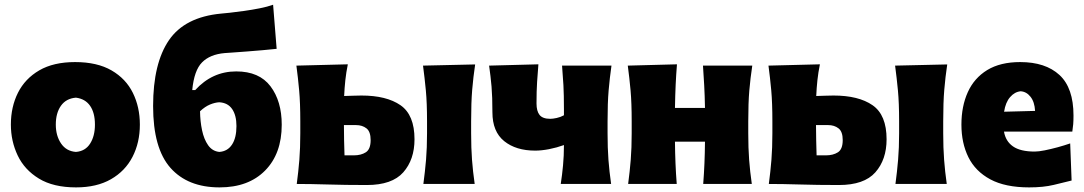

<svg xmlns="http://www.w3.org/2000/svg" viewBox="-20 -778 4586 812"><path d="M301.5 14.5Q205.5 14.5 144.5 -22.8Q83.5 -60 54.8 -120.5Q26 -181 26 -251Q26 -326 56 -385.8Q86 -445.5 146.2 -480.5Q206.5 -515.5 297.5 -515.5Q391 -515.5 451.8 -480.2Q512.5 -445 542 -385Q571.5 -325 571.5 -251Q571.5 -175 540.5 -114.8Q509.5 -54.5 449.2 -20Q389 14.5 301.5 14.5ZM301 -135.5Q340.5 -138.5 361 -170.5Q381.5 -202.5 381.5 -251Q381.5 -301 361 -330.5Q340.5 -360 301 -365Q259.5 -361.5 237.8 -330.8Q216 -300 216 -251Q216 -204 238.2 -171.2Q260.5 -138.5 301 -135.5Z M908.5 14.5Q774 14.5 700.8 -68.2Q627.5 -151 627.5 -329.5Q627.5 -510 694.5 -608Q761.5 -706 915 -720.5Q926 -721.5 952.5 -724.2Q979 -727 1012.5 -731.8Q1046 -736.5 1078.8 -743Q1111.5 -749.5 1135 -758L1150 -571.5Q1125.5 -568.5 1091.5 -565.8Q1057.5 -563 1023.2 -560.2Q989 -557.5 963.2 -555.8Q937.5 -554 930 -553.5Q868 -548 834.5 -514.2Q801 -480.5 793 -397H805.5Q877.5 -476 979 -476Q1076.5 -476 1124 -413Q1171.5 -350 1171.5 -250.5Q1171.5 -128 1101.2 -56.8Q1031 14.5 908.5 14.5ZM907 -345.5Q889 -344.5 868.2 -336Q847.5 -327.5 826 -307.5Q826.5 -265.5 834.5 -227.2Q842.5 -189 860.2 -163.8Q878 -138.5 907.5 -135.5Q942.5 -138 961.2 -166.5Q980 -195 980 -245Q980 -290 961.8 -316.8Q943.5 -343.5 907 -345.5Z M1235 0Q1242 -52.5 1246 -102.2Q1250 -152 1250 -214.5V-264.5Q1250 -343 1245.2 -395.5Q1240.5 -448 1233.5 -500.5L1451 -506Q1444 -471.5 1440.5 -439Q1437 -406.5 1435.5 -372Q1454 -372.5 1472.8 -373.2Q1491.5 -374 1508.5 -374Q1614.5 -374 1673.8 -333Q1733 -292 1733 -189Q1733 -103 1685.5 -49.2Q1638 4.5 1531.5 4.5Q1439.5 4.5 1365.8 2.2Q1292 0 1235 0ZM1437 -121H1476.5Q1507 -121 1527.2 -134Q1547.5 -147 1547.5 -185.5Q1547.5 -221.5 1529.8 -235.2Q1512 -249 1485.5 -249H1434.5Q1434.5 -216.5 1435.2 -185.2Q1436 -154 1437 -121ZM1770.5 0Q1777.5 -52.5 1781.8 -102.2Q1786 -152 1786 -214.5V-264.5Q1786 -343 1781 -395.5Q1776 -448 1769 -500.5L1989.5 -505.5Q1981.5 -452 1977 -398.5Q1972.5 -345 1972.5 -264.5V-214.5Q1972.5 -152 1976.2 -102.2Q1980 -52.5 1987.5 0Z M2351.5 0Q2357.5 -39 2361.2 -79Q2365 -119 2365 -164.5Q2334.5 -153.5 2302.2 -147.2Q2270 -141 2243.5 -141Q2162 -141 2112.2 -181.2Q2062.5 -221.5 2062.5 -303Q2062.5 -369 2058.8 -412.2Q2055 -455.5 2048.5 -500.5L2257 -506Q2254 -470 2251.5 -431.8Q2249 -393.5 2249 -340.5Q2249 -308 2262 -291.8Q2275 -275.5 2307 -275.5Q2318 -275.5 2334.2 -279Q2350.5 -282.5 2365 -290.5V-315Q2365 -377.5 2362.8 -417.8Q2360.5 -458 2357 -500.5H2566Q2558.5 -448 2554 -395.5Q2549.5 -343 2549.5 -264.5V-214.5Q2549.5 -152 2553.2 -102.2Q2557 -52.5 2564.5 0Z M2636.5 0Q2643.5 -52.5 2647.5 -102.2Q2651.5 -152 2651.5 -214.5V-264.5Q2651.5 -343 2646.8 -395.5Q2642 -448 2635 -500.5L2843 -506Q2839.5 -462.5 2837.5 -419.8Q2835.5 -377 2834.5 -321.5H2961.5Q2960.5 -375.5 2958.2 -416.8Q2956 -458 2953 -500.5H3161.5Q3153.5 -448 3149 -395.5Q3144.5 -343 3144.5 -264.5V-214.5Q3144.5 -152 3148.2 -102.2Q3152 -52.5 3159.5 0H2954Q2957.5 -45 2959.2 -87.2Q2961 -129.5 2961.5 -179H2834.5Q2835 -129.5 2836.8 -87.2Q2838.5 -45 2842 0Z M3231.5 0Q3238.5 -52.5 3242.5 -102.2Q3246.5 -152 3246.5 -214.5V-264.5Q3246.5 -343 3241.8 -395.5Q3237 -448 3230 -500.5L3447.5 -506Q3440.5 -471.5 3437 -439Q3433.5 -406.5 3432 -372Q3450.5 -372.5 3469.2 -373.2Q3488 -374 3505 -374Q3611 -374 3670.2 -333Q3729.5 -292 3729.5 -189Q3729.5 -103 3682 -49.2Q3634.5 4.5 3528 4.5Q3436 4.5 3362.2 2.2Q3288.5 0 3231.5 0ZM3433.5 -121H3473Q3503.5 -121 3523.8 -134Q3544 -147 3544 -185.5Q3544 -221.5 3526.2 -235.2Q3508.5 -249 3482 -249H3431Q3431 -216.5 3431.8 -185.2Q3432.5 -154 3433.5 -121ZM3767 0Q3774 -52.5 3778.2 -102.2Q3782.5 -152 3782.5 -214.5V-264.5Q3782.5 -343 3777.5 -395.5Q3772.5 -448 3765.5 -500.5L3986 -505.5Q3978 -452 3973.5 -398.5Q3969 -345 3969 -264.5V-214.5Q3969 -152 3972.8 -102.2Q3976.5 -52.5 3984 0Z M4332.5 14.5Q4231.5 14.5 4168.2 -19.5Q4105 -53.5 4075.5 -113.2Q4046 -173 4046 -251Q4046 -328.5 4073 -388.2Q4100 -448 4155.2 -481.8Q4210.5 -515.5 4294.5 -515.5Q4401.5 -515.5 4460.8 -460.8Q4520 -406 4520 -289.5Q4520 -268.5 4518.8 -252.8Q4517.5 -237 4515 -221.5H4226Q4233 -180.5 4264.2 -158.8Q4295.5 -137 4356 -137Q4372.5 -137 4398.5 -142.2Q4424.5 -147.5 4453 -155.2Q4481.5 -163 4506 -171.5L4512 -14.5Q4480 -6.5 4436.2 4Q4392.5 14.5 4332.5 14.5ZM4296.5 -392Q4271 -389.5 4251.8 -367.2Q4232.5 -345 4226.5 -305.5L4357.5 -309Q4355.5 -347 4338.2 -368.8Q4321 -390.5 4296.5 -392Z"/></svg>

Font: Commissioner Flair ExtraBold
Style: Regular
Weight: 800
Designer: Kostas Bartsokas
Foundry: Kostas Bartsokas
Version: Version 1.000; ttfautohint (v1.8.3)